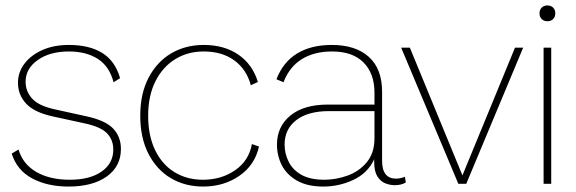

<svg xmlns="http://www.w3.org/2000/svg" viewBox="-20 -675 2114 705"><path d="M232 10Q154 10 98 -20Q42 -50 23 -111L48 -126Q64 -72 113.5 -43.5Q163 -15 236 -15Q310 -15 353 -45Q396 -75 396 -126Q396 -161 373.5 -185Q351 -209 291 -222L176 -247Q106 -262 76 -294.5Q46 -327 46 -371Q46 -410 70 -441.5Q94 -473 136 -491.5Q178 -510 233 -510Q308 -510 355.5 -480.5Q403 -451 421 -388L397 -373Q382 -431 339.5 -458.5Q297 -486 233 -486Q163 -486 118.5 -454.5Q74 -423 74 -375Q74 -340 97.5 -313.5Q121 -287 179 -274L297 -248Q367 -233 395.5 -203Q424 -173 424 -128Q424 -64 372 -27Q320 10 232 10Z M728 -510Q803 -510 855 -474.5Q907 -439 927 -374L901 -362Q885 -421 840 -453.5Q795 -486 728 -486Q669 -486 623 -457.5Q577 -429 550.5 -376Q524 -323 524 -250Q524 -177 549.5 -124Q575 -71 620.5 -43Q666 -15 725 -15Q793 -15 843.5 -50Q894 -85 905 -146L931 -137Q916 -69 859 -29.5Q802 10 726 10Q659 10 607 -21Q555 -52 525 -110.5Q495 -169 495 -250Q495 -331 525.5 -389.5Q556 -448 608.5 -479Q661 -510 728 -510Z M1355 -335Q1355 -405 1315 -445.5Q1275 -486 1199 -486Q1134 -486 1088.5 -458Q1043 -430 1021 -373L995 -384Q1020 -448 1071.5 -479Q1123 -510 1198 -510Q1286 -510 1334.5 -466Q1383 -422 1383 -338V-84Q1383 -19 1435 -19Q1442 -19 1451 -21Q1460 -23 1467 -26L1470 -5Q1454 5 1429 5Q1412 5 1394.5 -2Q1377 -9 1365.5 -27.5Q1354 -46 1354 -80V-90Q1330 -39 1277.5 -14.5Q1225 10 1167 10Q1109 10 1071 -11.5Q1033 -33 1015 -68Q997 -103 997 -144Q997 -210 1046 -250.5Q1095 -291 1184 -291H1355ZM1171 -15Q1213 -15 1255.5 -30Q1298 -45 1326.5 -79Q1355 -113 1355 -167V-267H1188Q1111 -267 1068 -234Q1025 -201 1025 -144Q1025 -111 1040 -81Q1055 -51 1087 -33Q1119 -15 1171 -15Z M1871 -500H1901L1692 0H1663L1453 -500H1485L1678 -31Z M2004 -500V0H1976V-500ZM1990 -655Q2003 -655 2011 -647Q2019 -639 2019 -626Q2019 -613 2011 -605Q2003 -597 1990 -597Q1977 -597 1969 -605Q1961 -613 1961 -626Q1961 -639 1969 -647Q1977 -655 1990 -655Z"/></svg>

Font: Prodigy Sans ExtraLight
Style: Regular
Weight: 200
Designer: Wei Huang
Foundry: Wei Huang
Version: Version 1.003; ttfautohint (v1.8.3)